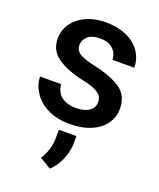

<svg xmlns="http://www.w3.org/2000/svg" viewBox="-146 -628 807 974"><g transform="rotate(20 257.5 -140.5)"><path d="M356.9 -143.1C356.9 -105.5 322.8 -77.1 259.8 -77.1C207 -77.1 153.3 -100.1 149.4 -165.5H35.6C35.6 -136.7 44.4 -109.4 61.5 -82.5C95.7 -28.8 162.1 9.8 258.3 9.8C388.2 9.8 472.2 -56.2 472.2 -149.4C472.2 -196.8 455.1 -232.4 420.4 -256.3C385.7 -279.8 337.9 -297.9 277.3 -311C234.4 -320.3 205.6 -330.6 190.4 -341.3C175.3 -352.1 168 -366.2 168 -383.8C168 -401.9 175.3 -417.5 189.9 -431.2C204.6 -444.3 227.1 -451.2 256.8 -451.2C288.6 -451.2 312 -442.9 328.1 -426.8C343.8 -410.6 351.6 -391.6 351.6 -370.6H469.2C469.2 -464.8 389.2 -538.1 256.8 -538.1C130.9 -538.1 53.2 -464.4 53.2 -378.9C53.2 -334.5 70.8 -300.8 105.5 -276.9C140.1 -252.9 186 -234.9 242.2 -222.7C337.9 -203.1 356.9 -177.7 356.9 -143.1ZM217.3 55.7V96.7C217.3 147 203.6 183.6 180.7 220.2L241.7 256.8C263.7 236.8 280.8 211.4 293.5 180.7C305.7 149.9 312 120.6 312 92.3V55.7Z"/></g></svg>

Font: Vazirmatn Medium
Style: Regular
Weight: 500
Designer: Saber Rastikerdar
Foundry: Saber Rastikerdar
Version: Version 33.003